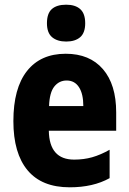

<svg xmlns="http://www.w3.org/2000/svg" viewBox="-20 -788 549 818"><path d="M260 -559Q362 -559 418.5 -493.5Q475 -428 475 -309V-231H188Q190 -108 296 -108Q337 -108 372.5 -118Q408 -128 447 -150V-29Q377 10 277 10Q158 10 97.5 -62.5Q37 -135 37 -272Q37 -412 95 -485.5Q153 -559 260 -559ZM264 -445Q232 -445 211.5 -419.5Q191 -394 189 -336H335Q335 -388 316.5 -416.5Q298 -445 264 -445ZM262 -768Q301 -768 322 -749Q343 -730 343 -689Q343 -648 321.5 -629.5Q300 -611 262 -611Q224 -611 202 -629.5Q180 -648 180 -689Q180 -731 201 -749.5Q222 -768 262 -768Z"/></svg>

Font: Noto Sans Thai Cond ExtBd
Style: Regular
Weight: 800
Width: 3
Designer: Monotype Design Team
Foundry: Monotype Imaging Inc.
Version: Version 2.002; ttfautohint (v1.8.4.7-5d5b)